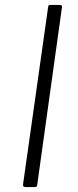

<svg xmlns="http://www.w3.org/2000/svg" viewBox="-20 -762 318 782"><path d="M224 -742Q235 -742 232 -730L132 -12Q131 -4 129 -2Q127 0 118 0H86Q78 0 75.5 -3Q73 -6 74 -12L176 -733Q177 -739 178.5 -740.5Q180 -742 186 -742Z"/></svg>

Font: Libre Franklin ExtraLight
Style: Italic
Weight: 250
Italic angle: -8°
Designer: Pablo Impallari, Rodrigo Fuenzalida, Nhung Nguyen
Foundry: Impallari Type
Version: Version 3.000